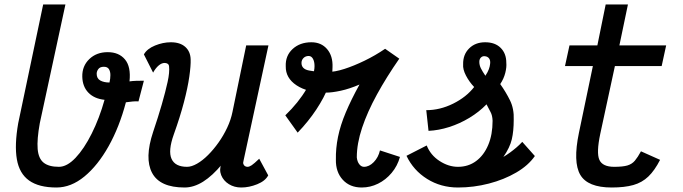

<svg xmlns="http://www.w3.org/2000/svg" viewBox="-20 -820 3040 854"><path d="M620 -461 596 -369Q583 -370 569 -368.5Q555 -367 540 -365Q511 -255 463 -169.5Q415 -84 355.5 -35Q296 14 231 14Q153 14 109.5 -17Q66 -48 55 -111.5Q44 -175 61 -272L172 -800H271L157 -272Q144 -200 147.5 -157.5Q151 -115 174 -96.5Q197 -78 242 -78Q278 -78 316 -118Q354 -158 388 -226Q422 -294 445 -376Q399 -381 373 -408Q347 -435 346 -479Q345 -526 377 -557Q409 -588 459 -588Q509 -588 536 -555.5Q563 -523 556 -458Q570 -460 585.5 -460.5Q601 -461 620 -461ZM410 -492Q410 -471 426 -462Q442 -453 467 -453Q471 -470 471 -486Q471 -502 464.5 -512.5Q458 -523 442 -523Q425 -523 417.5 -513Q410 -503 410 -492Z M661 -497 620 -578Q634 -603 669.5 -617.5Q705 -632 740 -632Q781 -632 804 -611.5Q827 -591 828 -556Q829 -528 822 -479Q815 -430 798 -365Q781 -300 753 -222Q727 -149 743 -113.5Q759 -78 812 -78Q832 -78 856.5 -92Q881 -106 905.5 -130.5Q930 -155 952 -186Q974 -217 990.5 -252Q1007 -287 1014 -322L1075 -618H1174L1064 -109Q1064 -106 1062.5 -101.5Q1061 -97 1062 -92Q1064 -85 1069 -81.5Q1074 -78 1081 -78Q1089 -78 1099.5 -85Q1110 -92 1133 -114L1173 -40Q1160 -15 1124 -0.5Q1088 14 1053 14Q1022 14 998 -1Q974 -16 964 -40.5Q954 -65 965 -93L968 -90Q925 -38 883.5 -12Q842 14 801 14Q691 14 656.5 -51Q622 -116 661 -233Q683 -298 699.5 -355Q716 -412 725.5 -455.5Q735 -499 732 -525Q731 -533 725.5 -536.5Q720 -540 712 -540Q699 -540 685.5 -528.5Q672 -517 661 -497Z M1304 -230 1249 -307Q1308 -364 1343.5 -424.5Q1379 -485 1379 -526Q1379 -546 1372 -558.5Q1365 -571 1353 -571Q1339 -571 1330 -562Q1321 -553 1321 -540Q1321 -513 1354 -506.5Q1387 -500 1440 -500Q1470 -500 1512 -513.5Q1554 -527 1601.5 -550Q1649 -573 1693 -603L1756 -559Q1699 -477 1656.5 -399.5Q1614 -322 1590.5 -251.5Q1567 -181 1567 -120Q1569 -101 1578 -89.5Q1587 -78 1599 -78Q1622 -78 1642.5 -99Q1663 -120 1670 -151L1759 -122Q1748 -82 1722 -51Q1696 -20 1661.5 -3Q1627 14 1589 14Q1536 14 1504.5 -20.5Q1473 -55 1474 -110Q1473 -160 1483.5 -211.5Q1494 -263 1518 -320Q1542 -377 1579 -444Q1535 -425 1496 -416.5Q1457 -408 1430 -408Q1348 -408 1299 -440.5Q1250 -473 1251 -525Q1249 -572 1281.5 -602Q1314 -632 1365 -632Q1409 -632 1435 -601.5Q1461 -571 1459 -521Q1460 -484 1441 -435Q1422 -386 1387 -333Q1352 -280 1304 -230Z M2017 14Q1941 14 1880 -24Q1819 -62 1788 -127L1878 -173Q1895 -130 1935 -104Q1975 -78 2017 -78Q2063 -78 2097.5 -103.5Q2132 -129 2151.5 -175Q2171 -221 2171 -283Q2170 -307 2162 -321.5Q2154 -336 2144 -356Q2111 -322 2068 -296Q2025 -270 1978 -255Q1931 -240 1886 -238L1876 -330Q1937 -330 1995.5 -359Q2054 -388 2089 -433Q2067 -456 2052.5 -484Q2038 -512 2040 -534Q2039 -577 2066.5 -604.5Q2094 -632 2138 -632Q2182 -632 2207 -607Q2232 -582 2232 -541Q2234 -522 2227.5 -496Q2221 -470 2205 -446Q2230 -411 2248.5 -373.5Q2267 -336 2265 -287Q2265 -237 2256.5 -200.5Q2248 -164 2219 -122Q2234 -131 2248.5 -141.5Q2263 -152 2277 -164Q2291 -176 2303 -189L2359 -126Q2330 -84 2276 -52.5Q2222 -21 2154.5 -3.5Q2087 14 2017 14ZM2139 -483Q2150 -500 2154.5 -512.5Q2159 -525 2160 -536Q2162 -551 2155.5 -560Q2149 -569 2136 -570Q2126 -571 2119 -564Q2112 -557 2112 -545Q2112 -530 2119 -516Q2126 -502 2139 -483Z M2701 14Q2594 14 2561 -42.5Q2528 -99 2555 -229L2617 -526H2493L2513 -618H2637L2674 -800H2773L2735 -618H2943L2923 -526H2715L2650 -225Q2632 -140 2646 -109Q2660 -78 2712 -78Q2750 -78 2770.5 -84Q2791 -90 2804 -105.5Q2817 -121 2831 -147L2916 -109Q2892 -62 2864 -35Q2836 -8 2797 3Q2758 14 2701 14Z"/></svg>

Font: Victor Mono Thin
Style: Italic
Weight: 100
Italic angle: -12°
Monospace: yes
Designer: Rune Bjørnerås
Version: Version 1.561;gftools[0.9.30]